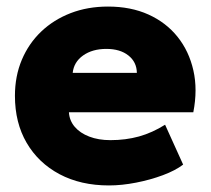

<svg xmlns="http://www.w3.org/2000/svg" viewBox="-20 -550 642 585"><path d="M312 15Q226 15 161.5 -19.2Q97 -53.5 61.2 -114.8Q25.5 -176 25.5 -258Q25.5 -318 46.5 -367.8Q67.5 -417.5 105.5 -453.8Q143.5 -490 195.2 -510Q247 -530 309 -530Q378.5 -530 432.2 -505.8Q486 -481.5 521 -437.8Q556 -394 569.2 -335.5Q582.5 -277 569 -208H190Q191.5 -182.5 207.8 -163.5Q224 -144.5 252 -133.8Q280 -123 316.5 -123Q363 -123 403.5 -134.2Q444 -145.5 483 -170L538 -48.5Q514.5 -30.5 476.2 -16.2Q438 -2 394.5 6.5Q351 15 312 15ZM201.5 -328H397Q396.5 -361 371.2 -381Q346 -401 304 -401Q261.5 -401 233.2 -381Q205 -361 201.5 -328Z"/></svg>

Font: Geologica Cursive ExtraBold
Style: Regular
Weight: 800
Designer: Sindre Bremnes, Frode Helland
Foundry: Monokrom Skriftforlag AS
Version: Version 1.010;gftools[0.9.28]